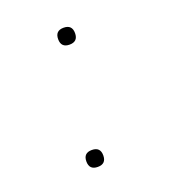

<svg xmlns="http://www.w3.org/2000/svg" viewBox="-73 -370 375 427"><g transform="rotate(-20 114.5 -156.5)"><path d="M103 -295Q103 -315 123 -315Q143 -315 143 -295Q143 -275 123 -275Q103 -275 103 -295ZM69 -18Q69 -38 89 -38Q109 -38 109 -18Q109 2 89 2Q69 2 69 -18Z"/></g></svg>

Font: Alegreya Sans SC Thin
Style: Italic
Weight: 100
Italic angle: -7°
Designer: Juan Pablo del Peral
Foundry: Huerta Tipografica
Version: Version 2.007